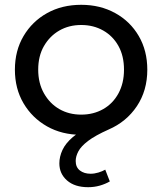

<svg xmlns="http://www.w3.org/2000/svg" viewBox="-20 -555 675 799"><path d="M347 224Q291 224 259 196Q227 168 227 125Q227 97 240 69Q253 41 283.5 15Q314 -11 366 -32L371 1Q355 4 342.5 5Q330 6 318 6Q238 6 176 -29Q114 -64 78 -125Q42 -186 42 -265Q42 -344 78 -405Q114 -466 176 -500.5Q238 -535 318 -535Q397 -535 459.5 -500.5Q522 -466 557.5 -405Q593 -344 593 -265Q593 -178 549.5 -113Q506 -48 432 -16Q376 9 346.5 31.5Q317 54 306 75Q295 96 295 115Q295 141 312.5 154.5Q330 168 357 168Q373 168 389.5 163Q406 158 418 151L437 200Q418 211 395 217.5Q372 224 347 224ZM318 -78Q369 -78 409.5 -101Q450 -124 473 -166.5Q496 -209 496 -265Q496 -322 473 -363.5Q450 -405 409.5 -428Q369 -451 318 -451Q267 -451 227 -428Q187 -405 163 -363.5Q139 -322 139 -265Q139 -209 163 -166.5Q187 -124 227 -101Q267 -78 318 -78Z"/></svg>

Font: Montserrat Thin Medium
Style: Regular
Weight: 500
Version: Version 9.000